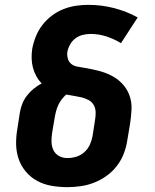

<svg xmlns="http://www.w3.org/2000/svg" viewBox="-20 -764 640 792"><path d="M258 8Q225 8 193 2.5Q161 -3 134 -17.5Q107 -32 87 -55.5Q67 -79 57 -108Q47 -137 46.5 -169.5Q46 -202 52 -235L62 -300Q65 -318 72 -336Q79 -354 91.5 -370Q104 -386 119.5 -398.5Q135 -411 152 -420Q139 -433 130 -449.5Q121 -466 116 -484.5Q111 -503 110.5 -523Q110 -543 113 -563Q118 -589 128 -614Q138 -639 155 -661Q172 -683 194 -699.5Q216 -716 241 -726Q266 -736 292 -740Q318 -744 344 -744Q399 -744 451 -730.5Q503 -717 548 -692L479 -586Q451 -603 419.5 -613.5Q388 -624 353 -624Q338 -624 321.5 -620Q305 -616 291.5 -606Q278 -596 269.5 -581Q261 -566 258 -551Q256 -537 259.5 -523.5Q263 -510 272.5 -501.5Q282 -493 295.5 -490Q309 -487 323 -485H324Q353 -480 382.5 -473Q412 -466 438 -453Q464 -440 484 -419Q504 -398 514 -370.5Q524 -343 522.5 -312Q521 -281 516 -250L505 -185Q501 -157 490.5 -130Q480 -103 462 -79.5Q444 -56 419.5 -38.5Q395 -21 368 -10.5Q341 0 313 4Q285 8 258 8ZM258 -112Q276 -112 294.5 -117.5Q313 -123 328 -136.5Q343 -150 351 -168Q359 -186 362 -204L372 -269Q375 -286 374.5 -302Q374 -318 366.5 -331Q359 -344 345 -351.5Q331 -359 316 -362.5Q301 -366 285 -368.5Q269 -371 253 -374Q243 -365 234.5 -354Q226 -343 220.5 -331Q215 -319 211.5 -306Q208 -293 206 -281L195 -216Q192 -197 192.5 -178.5Q193 -160 200.5 -144.5Q208 -129 223.5 -120.5Q239 -112 258 -112Z"/></svg>

Font: Iosevka SS04 Hv Ex Obl
Style: Regular
Weight: 900
Width: 7
Italic angle: -9°
Monospace: yes
Designer: Belleve Invis
Foundry: Belleve Invis
Version: Version 19.0.0; ttfautohint (v1.8.4)